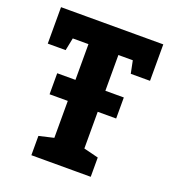

<svg xmlns="http://www.w3.org/2000/svg" viewBox="-124 -762 774 858"><g transform="rotate(20 263.0 -333.5)"><path d="M334 0H191.7V-553.7H20V-667H506.3V-553.7H334ZM324 0 297.3 -118.3 404 -91.7V0ZM20 -493.7V-667H140L105 -493.7ZM506.3 -493.7H414.7L379.7 -667H506.3ZM121.7 0V-91.7L221.7 -115L201.7 0ZM105 -283.7V-383.7H421.7V-283.7Z"/></g></svg>

Font: Epunda Slab Light
Style: Regular
Weight: 300
Designer: Simon Atzbach
Foundry: typofactur
Version: Version 1.102